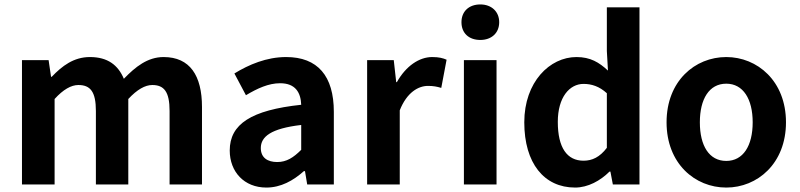

<svg xmlns="http://www.w3.org/2000/svg" viewBox="-20 -831 3605 865"><path d="M79 0H226V-385C265 -428 301 -448 333 -448C387 -448 412 -418 412 -331V0H558V-385C598 -428 634 -448 666 -448C719 -448 744 -418 744 -331V0H890V-349C890 -490 836 -574 717 -574C645 -574 590 -530 538 -476C512 -538 465 -574 385 -574C312 -574 260 -534 213 -485H210L199 -560H79Z M1180 14C1245 14 1301 -17 1349 -60H1354L1364 0H1484V-327C1484 -489 1411 -574 1269 -574C1181 -574 1101 -540 1036 -500L1088 -402C1140 -433 1190 -456 1242 -456C1311 -456 1335 -414 1337 -359C1112 -335 1015 -272 1015 -153C1015 -57 1080 14 1180 14ZM1229 -101C1186 -101 1155 -120 1155 -164C1155 -215 1200 -252 1337 -268V-156C1302 -121 1271 -101 1229 -101Z M1634 0H1781V-334C1813 -415 1865 -444 1908 -444C1932 -444 1948 -441 1968 -435L1992 -562C1976 -569 1958 -574 1927 -574C1869 -574 1809 -534 1768 -461H1765L1754 -560H1634Z M2070 0H2217V-560H2070ZM2144 -651C2194 -651 2229 -682 2229 -731C2229 -779 2194 -811 2144 -811C2092 -811 2059 -779 2059 -731C2059 -682 2092 -651 2144 -651Z M2571 14C2629 14 2685 -17 2726 -58H2730L2741 0H2861V-798H2714V-601L2719 -513C2679 -550 2640 -574 2577 -574C2457 -574 2342 -462 2342 -280C2342 -96 2431 14 2571 14ZM2609 -107C2535 -107 2493 -165 2493 -282C2493 -393 2546 -453 2609 -453C2645 -453 2680 -442 2714 -411V-165C2682 -123 2648 -107 2609 -107Z M3252 14C3392 14 3521 -94 3521 -280C3521 -466 3392 -574 3252 -574C3111 -574 2983 -466 2983 -280C2983 -94 3111 14 3252 14ZM3252 -106C3175 -106 3133 -174 3133 -280C3133 -385 3175 -454 3252 -454C3328 -454 3371 -385 3371 -280C3371 -174 3328 -106 3252 -106Z"/></svg>

Font: Source Han Sans KR
Style: Bold
Weight: 700
Designer: Ryoko NISHIZUKA 西塚涼子 (kana, bopomofo & ideographs); Paul D. Hunt (Latin, Greek & Cyrillic); Sandoll Communications 산돌커뮤니
Foundry: Adobe
Version: Version 2.004;hotconv 1.0.118;makeotfexe 2.5.65603